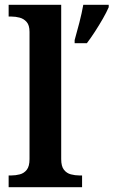

<svg xmlns="http://www.w3.org/2000/svg" viewBox="-20 -780 473 800"><path d="M16 0V-49H28Q45 -49 62.5 -53.5Q80 -58 91.5 -72.5Q103 -87 103 -117V-647Q103 -675 91 -688.5Q79 -702 62 -706.5Q45 -711 28 -711H16V-760H235V-117Q235 -87 246.5 -72.5Q258 -58 275.5 -53.5Q293 -49 310 -49H322V0ZM291 -613Q300 -644 310.5 -685Q321 -726 327 -760H433V-750Q424 -729 408.5 -702Q393 -675 375.5 -648Q358 -621 342 -600H291Z"/></svg>

Font: Noto Naskh Arabic UI Semi
Style: Bold
Weight: 700
Designer: Monotype Design Team, David Williams, Mohamad Dakak and Nizar Qandah
Foundry: Monotype Imaging Inc.
Version: Version 2.014; ttfautohint (v1.8.4.7-5d5b)